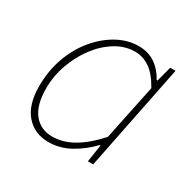

<svg xmlns="http://www.w3.org/2000/svg" viewBox="-118 -615 759 751"><g transform="rotate(30 262.0 -239.0)"><path d="M186 12Q123 12 84.5 -32Q46 -76 46 -160Q46 -229 67.5 -289Q89 -349 126.5 -394Q164 -439 210.5 -464.5Q257 -490 306 -490Q350 -490 381.5 -468Q413 -446 432 -410H436L454 -478H478L382 0H358L370 -78H366Q329 -39 283 -13.5Q237 12 186 12ZM188 -14Q238 -14 285.5 -42.5Q333 -71 378 -122L430 -372Q402 -422 371 -443Q340 -464 304 -464Q259 -464 217.5 -438.5Q176 -413 144 -370.5Q112 -328 93 -275Q74 -222 74 -166Q74 -90 105 -52Q136 -14 188 -14Z"/></g></svg>

Font: Source Sans 3 ExtraLight
Style: Italic
Weight: 250
Italic angle: -11°
Designer: Paul D. Hunt
Foundry: Adobe
Version: Version 3.046;hotconv 1.0.118;makeotfexe 2.5.65603